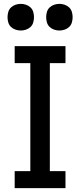

<svg xmlns="http://www.w3.org/2000/svg" viewBox="-20 -974 415 994"><path d="M56 0V-88H137V-647H56V-735H319V-647H238V-88H319V0ZM288 -816Q274 -816 260.5 -820.5Q247 -825 237 -834.5Q227 -844 223 -857.5Q219 -871 219 -885Q219 -899 223 -912.5Q227 -926 237 -935.5Q247 -945 260.5 -949.5Q274 -954 288 -954Q301 -954 314.5 -949.5Q328 -945 338 -935.5Q348 -926 352 -912.5Q356 -899 356 -885Q356 -871 352 -857.5Q348 -844 338 -834.5Q328 -825 314.5 -820.5Q301 -816 288 -816ZM88 -816Q74 -816 60.5 -820.5Q47 -825 37 -834.5Q27 -844 23 -857.5Q19 -871 19 -885Q19 -899 23 -912.5Q27 -926 37 -935.5Q47 -945 60.5 -949.5Q74 -954 88 -954Q101 -954 114.5 -949.5Q128 -945 138 -935.5Q148 -926 152 -912.5Q156 -899 156 -885Q156 -871 152 -857.5Q148 -844 138 -834.5Q128 -825 114.5 -820.5Q101 -816 88 -816Z"/></svg>

Font: Iosevka Custom Semibold
Style: Regular
Weight: 600
Designer: Belleve Invis
Foundry: Belleve Invis
Version: Version 27.0.2; ttfautohint (v1.8.4)